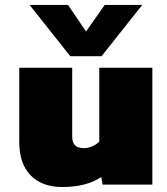

<svg xmlns="http://www.w3.org/2000/svg" viewBox="-20 -749 678 779"><path d="M265.1 -521 100.1 -729H255.9L329.1 -621.1L404.8 -729H557.1L392.1 -521ZM232.9 9.8Q150.4 9.8 104.2 -37.6Q58.1 -85 58.1 -173.8V-474.1H272.9V-194.8Q272.9 -170.4 284.7 -159.2Q296.4 -147.9 320.8 -147.9Q336.9 -147.9 354.5 -155.5Q372.1 -163.1 382.8 -174.8V-474.1H598.1V0H396L391.1 -30.8Q330.1 9.8 232.9 9.8Z"/></svg>

Font: Kanit ExtraBold
Style: Regular
Weight: 800
Designer: Katatrad Team
Foundry: CadsonDemak
Version: Version 1.000;PS 001.000;hotconv 1.0.88;makeotf.lib2.5.64775